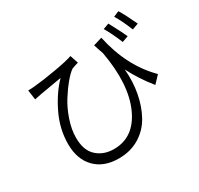

<svg xmlns="http://www.w3.org/2000/svg" viewBox="-179 -1034 1357 1311"><g transform="rotate(-30 500.0 -378.5)"><path d="M871.1 -635.7 822.3 -618.2Q790 -698.2 753.9 -759.8L799.8 -776.4Q859.4 -664.1 871.1 -635.7ZM641.6 -696.3 710 -716.8Q763.7 -464.8 920.9 -308.6L868.2 -252.9Q790 -349.6 740.2 -449.2Q749 -351.6 732.4 -262.2Q715.8 -172.9 676.3 -100.6Q636.7 -28.3 566.4 14.6Q496.1 57.6 403.3 57.6Q285.2 57.6 217.8 -11.7Q150.4 -81.1 150.4 -200.2Q150.4 -319.3 205.1 -432.1Q259.8 -544.9 332 -618.2Q179.7 -591.8 162.1 -588.9L108.4 -578.1L97.7 -654.3Q124 -654.3 150.4 -657.2Q217.8 -663.1 321.3 -681.2Q424.8 -699.2 464.8 -713.9L486.3 -649.4Q482.4 -648.4 461.9 -642.1Q441.4 -635.7 433.6 -631.8Q407.2 -613.3 372.6 -571.8Q337.9 -530.3 302.7 -474.6Q267.6 -418.9 243.2 -347.2Q218.8 -275.4 218.8 -210Q218.8 -111.3 272 -63Q325.2 -14.6 406.2 -14.6Q565.4 -14.6 640.6 -182.6Q715.8 -350.6 667 -620.1Q649.4 -668.9 641.6 -696.3ZM857.4 -796.9 901.4 -815.4Q930.7 -768.6 973.6 -675.8L924.8 -658.2Q889.6 -745.1 857.4 -796.9Z"/></g></svg>

Font: Gen Shin Gothic Normal
Style: Regular
Weight: 300
Designer: [Source Han Sans]
Ryoko NISHIZUKA  (kana & ideographs); Paul D. Hunt (Latin, Greek & Cyrillic); Wenlong ZHANG  (bopomofo
Version: Version 1.002.20150607